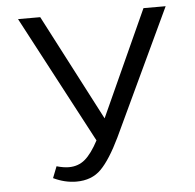

<svg xmlns="http://www.w3.org/2000/svg" viewBox="-49 -708 777 767"><g transform="rotate(-5 339.0 -324.5)"><path d="M643 -658 405 -152Q364 -67 326.5 -29Q289 9 227 9Q181 9 135 -13L153 -59Q181 -51 202 -51Q240 -51 267 -74Q294 -97 321 -148L51 -658H140L361 -233L554 -658Z"/></g></svg>

Font: Ysabeau Medium
Style: Regular
Weight: 500
Designer: Christian Thalmann (Catharsis Fonts)
Version: Version 0.003